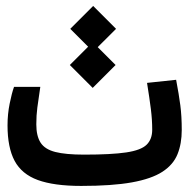

<svg xmlns="http://www.w3.org/2000/svg" viewBox="-20 -612 626 635"><path d="M248.5 2.9Q158.7 2.9 105.2 -16.6Q51.8 -36.1 28.3 -80.1Q4.9 -124 4.9 -197.3Q4.9 -234.9 12 -269.5Q19 -304.2 26.4 -324.7H113.3Q106.9 -281.7 103.5 -256.3Q100.1 -231 100.1 -200.7Q100.1 -162.1 114.3 -140.1Q128.4 -118.2 162.8 -109.4Q197.3 -100.6 258.3 -100.6Q348.6 -100.6 397.5 -107.9Q446.3 -115.2 464.8 -133.3Q483.4 -151.4 483.4 -183.1Q483.4 -215.8 479 -251Q474.6 -286.1 466.3 -337.9L562.5 -348.1Q571.8 -299.3 576.4 -263.7Q581.1 -228 581.1 -182.1Q581.1 -136.7 567.1 -102.1Q553.2 -67.4 517.1 -43.9Q481 -20.5 416 -8.8Q351.1 2.9 248.5 2.9ZM286.6 -321.3 210.9 -397 271.5 -457.5 212.4 -516.6 288.1 -592.3 363.8 -516.6 303.2 -456.1 362.3 -397Z"/></svg>

Font: Cascadia Mono PL
Style: Regular
Weight: 400
Monospace: yes
Designer: Aaron Bell
Foundry: Saja Typeworks
Version: Version 2404.023; ttfautohint (v1.8.4)